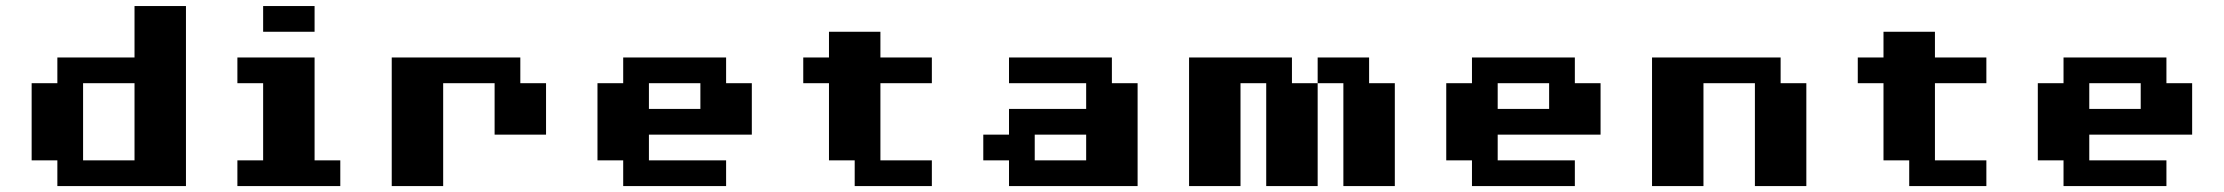

<svg xmlns="http://www.w3.org/2000/svg" viewBox="-20 -628 7505 648"><path d="M607.6 -607.6V0H173.6V-86.8H86.8V-347.2H173.6V-434H434V-607.6ZM434 -347.2H260.4V-86.8H434Z M781.2 0V-86.8H868.1V-347.2H781.2V-434H1041.7V-86.8H1128.5V0ZM868.1 -520.8V-607.6H1041.7V-520.8Z M1475.7 0H1302.1V-434H1736.1V-347.2H1822.9V-173.6H1649.3V-347.2H1475.7Z M2343.8 -347.2H2170.1V-260.4H2343.8ZM2170.1 -173.6V-86.8H2430.6V0H2083.3V-86.8H1996.5V-347.2H2083.3V-434H2430.6V-347.2H2517.4V-173.6Z M2951.4 -520.8V-434H3125V-347.2H2951.4V-86.8H3125V0H2864.6V-86.8H2777.8V-347.2H2691V-434H2777.8V-520.8Z M3385.4 0V-86.8H3298.6V-173.6H3385.4V-260.4H3645.8V-347.2H3385.4V-434H3732.6V-347.2H3819.4V0ZM3472.2 -86.8H3645.8V-173.6H3472.2Z M3993.1 0V-434H4340.3V-347.2H4427.1V0H4253.5V-347.2H4166.7V0ZM4513.9 -347.2H4427.1V-434H4600.7V-347.2H4687.5V0H4513.9Z M5208.3 -347.2H5034.7V-260.4H5208.3ZM5034.7 -173.6V-86.8H5295.1V0H4947.9V-86.8H4861.1V-347.2H4947.9V-434H5295.1V-347.2H5381.9V-173.6Z M5729.2 0H5555.6V-434H5989.6V-347.2H6076.4V0H5902.8V-347.2H5729.2Z M6510.4 -520.8V-434H6684V-347.2H6510.4V-86.8H6684V0H6423.6V-86.8H6336.8V-347.2H6250V-434H6336.8V-520.8Z M7204.9 -347.2H7031.3V-260.4H7204.9ZM7031.3 -173.6V-86.8H7291.7V0H6944.4V-86.8H6857.6V-347.2H6944.4V-434H7291.7V-347.2H7378.5V-173.6Z"/></svg>

Font: 8-bit Operator+ 8
Style: Bold
Weight: 700
Designer: GrandChaos9000
Version: Version 1.3.0 - August 1, 2014